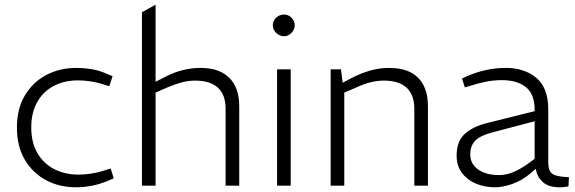

<svg xmlns="http://www.w3.org/2000/svg" viewBox="-20 -790 2448 817"><path d="M304 7Q232 7 175.5 -23.5Q119 -54 85.5 -110.5Q52 -167 52 -247Q52 -328 86.5 -385Q121 -442 178 -471.5Q235 -501 305 -501Q337 -501 370.5 -495.5Q404 -490 434 -476L459 -466L445 -423L417 -432Q391 -440 364 -444Q337 -448 312 -448Q254 -448 209 -424.5Q164 -401 138.5 -356Q113 -311 113 -247Q113 -184 139 -139Q165 -94 210.5 -70.5Q256 -47 314 -47Q339 -47 366 -51Q393 -55 419 -63L451 -73L464 -31L435 -19Q404 -6 370 0.5Q336 7 304 7Z M584 0V-738L642 -770V-442L681 -462Q719 -482 757 -491.5Q795 -501 832 -501Q890 -501 926.5 -480.5Q963 -460 980.5 -424Q998 -388 998 -338V0H940V-327Q940 -387 907 -417Q874 -447 811 -447Q781 -447 753.5 -439.5Q726 -432 697 -420L642 -396V0Z M1159 0V-495H1217V0ZM1188 -636Q1176 -636 1165 -642.5Q1154 -649 1147.5 -659.5Q1141 -670 1141 -683Q1141 -695 1147.5 -705.5Q1154 -716 1165 -722Q1176 -728 1188 -728Q1201 -728 1211 -722Q1221 -716 1227.5 -705.5Q1234 -695 1234 -683Q1234 -670 1227.5 -659.5Q1221 -649 1211 -642.5Q1201 -636 1188 -636Z M1387 0V-495H1431L1438 -438L1478 -459Q1517 -479 1556 -490Q1595 -501 1635 -501Q1691 -501 1727.5 -482Q1764 -463 1782.5 -426.5Q1801 -390 1801 -338V0H1743V-327Q1743 -386 1710.5 -416.5Q1678 -447 1614 -447Q1586 -447 1557.5 -440Q1529 -433 1494 -417L1445 -396V0Z M2085 7Q2045 7 2008 -7.5Q1971 -22 1947 -52.5Q1923 -83 1923 -128Q1923 -189 1958.5 -221Q1994 -253 2059 -268L2255 -317V-322Q2255 -390 2217.5 -419.5Q2180 -449 2116 -449Q2080 -449 2046 -442Q2012 -435 1985 -426L1958 -418L1946 -456L1970 -467Q2010 -484 2050.5 -492.5Q2091 -501 2132 -501Q2212 -501 2262.5 -458.5Q2313 -416 2313 -324V-98Q2313 -64 2329.5 -51Q2346 -38 2401 -36L2399 3Q2394 4 2384 5.5Q2374 7 2362 7Q2314 7 2289.5 -15.5Q2265 -38 2260 -72L2237 -52Q2203 -23 2162 -8Q2121 7 2085 7ZM2104 -45Q2133 -45 2162.5 -57Q2192 -69 2222 -90L2255 -114V-274L2069 -225Q2019 -211 2000 -189Q1981 -167 1981 -134Q1981 -92 2015 -68.5Q2049 -45 2104 -45Z"/></svg>

Font: REM ExtraLight
Style: Regular
Weight: 250
Designer: Octavio Pardo
Foundry: Ashler Design
Version: Version 1.005;gftools[0.9.28]